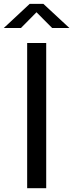

<svg xmlns="http://www.w3.org/2000/svg" viewBox="-69 -998 388 1018"><path d="M75 0V-770H176V0ZM-49 -849.5 88.5 -977.5H161L299 -849.5H207.5L124.5 -933L42 -849.5Z"/></svg>

Font: Junction Medium
Style: Regular
Weight: 500
Designer: Caroline Hadilaksono
Foundry: Caroline Hadilaksono, Tyler Finck, The League of Moveable Type
Version: Version 2.000; ttfautohint (v1.8.3)